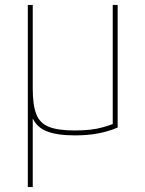

<svg xmlns="http://www.w3.org/2000/svg" viewBox="-20 -540 590 780"><path d="M93 220V-188L113 -158V220ZM284 10Q211 10 169 -7Q127 -24 110 -65.5Q93 -107 93 -180V-520H113V-180Q113 -113 127.5 -76Q142 -39 179 -24.5Q216 -10 283 -10Q317 -10 345 -13Q373 -16 398 -23Q423 -30 446 -39L438 -27V-520H458V-22Q421 -6 378.5 2Q336 10 284 10Z"/></svg>

Font: M PLUS Code Latin SemiExpanded Thin
Style: Regular
Weight: 250
Width: 6
Designer: Coji Morishita
Foundry: UNDERFOREST DESIGN
Version: Version 1.002; ttfautohint (v1.8.3)